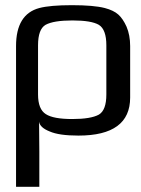

<svg xmlns="http://www.w3.org/2000/svg" viewBox="-20 -514 546 742"><path d="M131 -44Q131 -34 131.5 13Q132 60 132 71V208H42V-336Q42 -459 132 -483Q174 -494 258 -494Q342 -494 385 -483Q419 -474 437 -458Q455 -442 469 -411Q483 -378 483 -336V-137Q483 10 283 10Q208 10 172 -6Q134 -21 131 -44ZM391 -149V-339Q391 -400 362 -418Q333 -435 260 -435Q187 -435 156 -418Q127 -401 127 -339V-149Q127 -92 157 -73Q186 -54 259 -54Q331 -54 362 -71Q391 -88 391 -149Z"/></svg>

Font: Gamestation Display
Style: Regular
Weight: 400
Designer: Jonas Hecksher
Foundry: Jonas Hecksher, Playtypeª, e-types AS
Version: Version 1.003